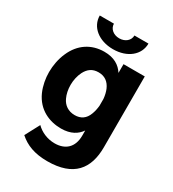

<svg xmlns="http://www.w3.org/2000/svg" viewBox="-208 -801 994 1103"><g transform="rotate(30 289.5 -250.0)"><path d="M286 -558C381 -558 447 -613 447 -688H354C354 -655 325 -630 286 -630C247 -630 218 -655 218 -688H124C124 -613 191 -558 286 -558ZM382 -514V-456C357 -495 317 -521 252 -521C166 -521 97 -476 61 -393C43 -353 34 -305 34 -261C34 -220 42 -175 59 -136C99 -46 180 -14 255 -14C320 -14 359 -40 382 -74V-40C382 38 336 78 266 78C217 78 173 58 143 28L92 124C138 165 196 188 281 188C455 188 523 98 523 -44V-514ZM369 -180C354 -139 325 -120 285 -120C242 -120 211 -142 195 -177C184 -200 178 -229 178 -259C178 -290 185 -322 198 -348C216 -383 242 -402 282 -402C323 -402 351 -382 368 -343C375 -326 380 -306 382 -283V-238C380 -218 376 -198 369 -180Z"/></g></svg>

Font: Arthouse Owned
Style: Bold
Weight: 700
Designer: Jeremy Tribby
Foundry: Tribby Type
Version: Version 1.000;PS 001.000;hotconv 1.0.88;makeotf.lib2.5.64775